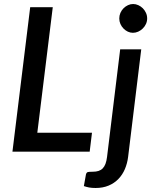

<svg xmlns="http://www.w3.org/2000/svg" viewBox="-20 -756 765 957"><path d="M42 0ZM166 -94.5H438.5L427 0H42L130.5 -720H243ZM684 -510 618.5 26.5Q614.5 58.5 602.5 86.8Q590.5 115 570.2 136Q550 157 521.5 169Q493 181 456.5 181Q437.5 181 424.2 178.5Q411 176 398 171.5L408.5 113Q411.5 103 418.2 101.5Q425 100 442 100Q459 100 471.2 96Q483.5 92 492 83.2Q500.5 74.5 505.8 60.5Q511 46.5 513.5 26.5L579 -510ZM713.5 -664Q713.5 -649.5 707.5 -636.5Q701.5 -623.5 691.5 -613.8Q681.5 -604 668.8 -598.2Q656 -592.5 642.5 -592.5Q629.5 -592.5 617.2 -598.2Q605 -604 595.5 -613.8Q586 -623.5 580.2 -636.5Q574.5 -649.5 574.5 -664Q574.5 -678.5 580.2 -691.8Q586 -705 595.8 -714.8Q605.5 -724.5 617.8 -730.2Q630 -736 643.5 -736Q657 -736 669.5 -730.2Q682 -724.5 691.8 -714.8Q701.5 -705 707.5 -692Q713.5 -679 713.5 -664Z"/></svg>

Font: Lato Semibold
Style: Italic
Weight: 600
Italic angle: -7°
Designer: Lukasz Dziedzic
Foundry: tyPoland Lukasz Dziedzic
Version: Version 2.006; 2014-01-15